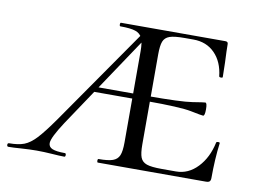

<svg xmlns="http://www.w3.org/2000/svg" viewBox="-87 -551 848 634"><g transform="rotate(10 336.5 -234.0)"><path d="M276 -12Q308 -12 323.5 -17.5Q339 -23 345 -37Q351 -51 351 -81V-387Q351 -416 344.5 -430.5Q338 -445 321.5 -450.5Q305 -456 271 -456Q268 -456 268 -462Q268 -468 271 -468H621Q630 -468 630 -460Q630 -440 632 -398L633 -350Q633 -347 627.5 -347Q622 -347 621 -350Q616 -398 588 -426.5Q560 -455 516 -455H487Q452 -455 436.5 -449.5Q421 -444 415.5 -430Q410 -416 410 -386V-85Q410 -55 415.5 -41Q421 -27 436.5 -21.5Q452 -16 487 -16H535Q576 -16 607 -48.5Q638 -81 649 -133Q650 -136 655.5 -136Q661 -136 661 -133Q654 -79 654 -15Q654 -7 650.5 -3.5Q647 0 638 0H276Q273 0 273 -6Q273 -12 276 -12ZM-24 -12Q7 -12 26.5 -19.5Q46 -27 66.5 -49Q87 -71 120 -118L355 -456L362 -435L144 -109Q108 -54 108 -36Q108 -23 121 -17.5Q134 -12 163 -12Q167 -12 167 -6Q167 0 163 0Q148 0 122 -2Q94 -4 70 -4Q48 -4 18 -2Q-8 0 -24 0Q-29 0 -29 -6Q-29 -12 -24 -12ZM219 -245H387V-228H219ZM398 -228V-245Q512 -245 549 -251Q586 -257 591 -257Q597 -257 597 -235Q597 -213 591 -213Q586 -213 549 -220.5Q512 -228 398 -228Z"/></g></svg>

Font: Cormorant Unicase
Style: Regular
Weight: 400
Designer: Christian Thalmann (Catharsis Fonts)
Foundry: Catharsis Fonts
Version: Version 4.000